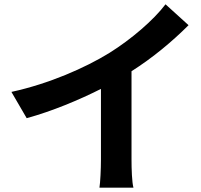

<svg xmlns="http://www.w3.org/2000/svg" viewBox="-20 -828 936 892"><path d="M33 -401 104 -279C221 -311 346 -363 449 -415V-87C449 -43 446 20 442 44H600C593 19 591 -43 591 -87V-497C690 -560 780 -635 856 -711L749 -808C693 -734 589 -645 488 -582C376 -513 208 -439 33 -401Z"/></svg>

Font: GenEiGothic-pro-Regular
Style: Bold
Weight: 700
Designer: Ryoko NISHIZUKA (kana & ideographs); Paul D. Hunt (Latin, Greek & Cyrillic); Wenlong ZHANG (bopomofo); Sandoll Communica
Foundry: Adobe Systems Incorporated; o_tamon
Version: Version 1.000.140830